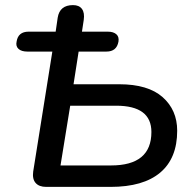

<svg xmlns="http://www.w3.org/2000/svg" viewBox="-20 -732 763 752"><path d="M161 0Q133 0 119.5 -15.5Q106 -31 110 -60L185 -530H87Q64 -530 52.5 -540.5Q41 -551 45 -569Q51 -608 92 -608H198L206 -663Q214 -712 266 -712Q290 -712 301 -697Q312 -682 308 -654L301 -608H402Q424 -608 435.5 -598Q447 -588 444 -569Q437 -530 397 -530H288L268 -402H447Q560 -402 617 -351.5Q674 -301 674 -220Q674 -112 607.5 -56Q541 0 413 0ZM217 -84H415Q573 -84 573 -215Q573 -318 435 -318H255Z"/></svg>

Font: Nunito SemiBold
Style: Italic
Weight: 600
Italic angle: -9°
Designer: Vernon Adams
Foundry: Vernon Adams
Version: Version 3.601; ttfautohint (v1.8.2.53-6de2)